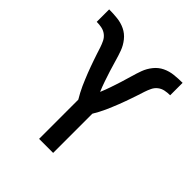

<svg xmlns="http://www.w3.org/2000/svg" viewBox="-189 -805 928 928"><g transform="rotate(45 275.0 -341.0)"><path d="M227 0V-268Q218 -283 210 -298Q202 -313 195 -328.5Q188 -344 181.5 -360Q175 -376 168.5 -392Q162 -408 156.5 -424Q151 -440 145 -456.5Q139 -473 134 -489Q129 -505 123.5 -521.5Q118 -538 110.5 -553.5Q103 -569 89.5 -579.5Q76 -590 59 -593.5Q42 -597 24 -597V-682Q52 -682 80.5 -679Q109 -676 134 -664Q159 -652 177 -629.5Q195 -607 204.5 -581Q214 -555 221.5 -528Q229 -501 237.5 -474.5Q246 -448 255 -421.5Q264 -395 275 -369Q286 -395 295 -421.5Q304 -448 312.5 -474.5Q321 -501 328.5 -528Q336 -555 345.5 -581Q355 -607 373 -629.5Q391 -652 416 -664Q441 -676 469.5 -679Q498 -682 526 -682V-597Q508 -597 491 -593.5Q474 -590 460.5 -579.5Q447 -569 439.5 -553.5Q432 -538 426.5 -521.5Q421 -505 416 -489Q411 -473 405 -456.5Q399 -440 393.5 -424Q388 -408 381.5 -392Q375 -376 368.5 -360Q362 -344 355 -328.5Q348 -313 340 -298Q332 -283 323 -268V0Z"/></g></svg>

Font: Lode Dark
Style: Bold
Weight: 700
Monospace: yes
Designer: Belleve Invis
Foundry: Belleve Invis
Version: Version 29.2.0; ttfautohint (v1.8.3)